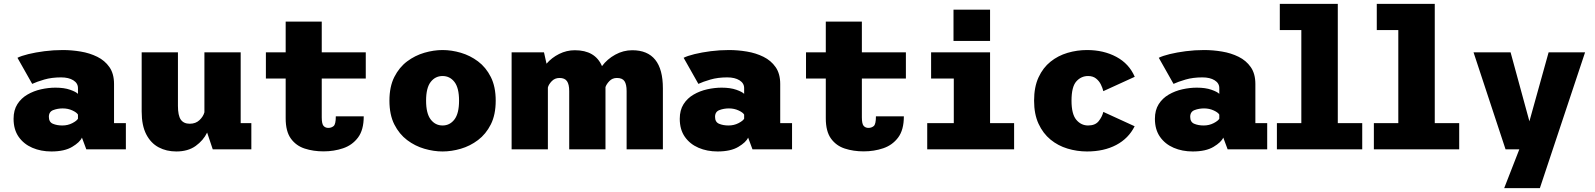

<svg xmlns="http://www.w3.org/2000/svg" viewBox="-20 -770 8225 990"><path d="M245 11Q191 11 146.8 -8Q102.5 -27 76.2 -64.5Q50 -102 50 -157.5Q50 -202 69.5 -232.8Q89 -263.5 121.2 -282.2Q153.5 -301 191.5 -309.5Q229.5 -318 266 -318Q311 -318 341.5 -307.2Q372 -296.5 382 -286V-316Q382 -341 358 -356Q334 -371 295 -371Q246.5 -371 208 -359.8Q169.5 -348.5 146 -337.5L70 -472Q89.5 -482 126.2 -491Q163 -500 209.2 -506Q255.5 -512 304 -512Q349.5 -512 396 -504.2Q442.5 -496.5 481.5 -477.2Q520.5 -458 544.2 -424Q568 -390 568 -337V-135H629V0H425L402.5 -60.5Q392 -36.5 352.2 -12.8Q312.5 11 245 11ZM301.5 -123Q329.5 -123 352.8 -135Q376 -147 382 -158V-179Q376 -190 353.2 -200.5Q330.5 -211 303.5 -211Q277.5 -211 254.8 -202.5Q232 -194 232 -167.5Q232 -140.5 252.8 -131.8Q273.5 -123 301.5 -123Z M889 11Q838 11 797.8 -10.5Q757.5 -32 734 -77.5Q710.5 -123 710.5 -195V-500H897.5V-224Q897.5 -174.5 912.2 -153.2Q927 -132 958.5 -132Q989 -132 1008.5 -150.5Q1028 -169 1034 -191V-500H1221V-135H1276V0H1077L1048 -86.5Q1028.5 -46 989 -17.5Q949.5 11 889 11Z M1453 -160V-365H1351V-500H1453V-658.5H1639V-500H1866V-365H1639V-165Q1639 -131.5 1648.2 -121Q1657.5 -110.5 1673 -110.5Q1688.5 -110.5 1700 -119.8Q1711.5 -129 1711.5 -170H1855.5Q1855.5 -100 1826 -60.8Q1796.5 -21.5 1749.2 -5.5Q1702 10.5 1648.5 10.5Q1595.5 10.5 1551 -4Q1506.5 -18.5 1479.8 -55.5Q1453 -92.5 1453 -160Z M2262 11Q2216.5 11 2168.2 -3Q2120 -17 2079.2 -47.8Q2038.5 -78.5 2013.2 -128.5Q1988 -178.5 1988 -251Q1988 -323 2013.2 -373Q2038.5 -423 2079.2 -453.5Q2120 -484 2168.2 -498Q2216.5 -512 2262 -512Q2308 -512 2356 -498Q2404 -484 2444.8 -453.5Q2485.5 -423 2510.8 -373Q2536 -323 2536 -251Q2536 -178.5 2510.8 -128.5Q2485.5 -78.5 2444.8 -47.8Q2404 -17 2356 -3Q2308 11 2262 11ZM2262 -123Q2299.5 -123 2323.2 -154Q2347 -185 2347 -251Q2347 -317 2323.2 -347.5Q2299.5 -378 2262 -378Q2224.5 -378 2200.8 -347.5Q2177 -317 2177 -251Q2177 -185 2200.8 -154Q2224.5 -123 2262 -123Z M2618 0V-500H2785L2798 -441.5Q2824.5 -472.5 2863 -491.8Q2901.5 -511 2944 -511Q3049 -511 3084 -429Q3111 -465.5 3152.5 -488.2Q3194 -511 3240 -511Q3398 -511 3398 -314.5V0H3211V-300.5Q3211 -335 3200 -351.5Q3189 -368 3161 -368Q3137.5 -368 3122.2 -352Q3107 -336 3102 -321V0H2915V-300.5Q2915 -335 2903.5 -351.5Q2892 -368 2865 -368Q2840.5 -368 2824.5 -351Q2808.5 -334 2805 -318.5V0Z M3680 11Q3626 11 3581.8 -8Q3537.5 -27 3511.2 -64.5Q3485 -102 3485 -157.5Q3485 -202 3504.5 -232.8Q3524 -263.5 3556.2 -282.2Q3588.5 -301 3626.5 -309.5Q3664.5 -318 3701 -318Q3746 -318 3776.5 -307.2Q3807 -296.5 3817 -286V-316Q3817 -341 3793 -356Q3769 -371 3730 -371Q3681.5 -371 3643 -359.8Q3604.5 -348.5 3581 -337.5L3505 -472Q3524.5 -482 3561.2 -491Q3598 -500 3644.2 -506Q3690.5 -512 3739 -512Q3784.5 -512 3831 -504.2Q3877.5 -496.5 3916.5 -477.2Q3955.5 -458 3979.2 -424Q4003 -390 4003 -337V-135H4064V0H3860L3837.5 -60.5Q3827 -36.5 3787.2 -12.8Q3747.5 11 3680 11ZM3736.5 -123Q3764.5 -123 3787.8 -135Q3811 -147 3817 -158V-179Q3811 -190 3788.2 -200.5Q3765.5 -211 3738.5 -211Q3712.5 -211 3689.8 -202.5Q3667 -194 3667 -167.5Q3667 -140.5 3687.8 -131.8Q3708.5 -123 3736.5 -123Z M4238 -160V-365H4136V-500H4238V-658.5H4424V-500H4651V-365H4424V-165Q4424 -131.5 4433.2 -121Q4442.5 -110.5 4458 -110.5Q4473.5 -110.5 4485 -119.8Q4496.5 -129 4496.5 -170H4640.5Q4640.5 -100 4611 -60.8Q4581.5 -21.5 4534.2 -5.5Q4487 10.5 4433.5 10.5Q4380.5 10.5 4336 -4Q4291.5 -18.5 4264.8 -55.5Q4238 -92.5 4238 -160Z M4896.5 -720H5085V-559H4896.5ZM4761 0V-135H4898V-365H4781V-500H5085V-135H5209V0Z M5585 11Q5533.5 11 5484.5 -3.8Q5435.5 -18.5 5396.8 -50.2Q5358 -82 5335 -131.8Q5312 -181.5 5312 -251Q5312 -321.5 5335 -371.2Q5358 -421 5396.8 -452Q5435.5 -483 5484.5 -497.5Q5533.5 -512 5585 -512Q5670.5 -512 5736.2 -476.8Q5802 -441.5 5831 -374L5669 -300Q5665 -317 5656 -335Q5647 -353 5631 -365.5Q5615 -378 5590.5 -378Q5554.5 -378 5529.8 -350.2Q5505 -322.5 5505 -251Q5505 -181.5 5529.8 -152.2Q5554.5 -123 5590.5 -123Q5627.5 -123 5645.2 -145.5Q5663 -168 5669 -193L5830.5 -119Q5799 -56 5735.5 -22.5Q5672 11 5585 11Z M6130 11Q6076 11 6031.8 -8Q5987.5 -27 5961.2 -64.5Q5935 -102 5935 -157.5Q5935 -202 5954.5 -232.8Q5974 -263.5 6006.2 -282.2Q6038.5 -301 6076.5 -309.5Q6114.5 -318 6151 -318Q6196 -318 6226.5 -307.2Q6257 -296.5 6267 -286V-316Q6267 -341 6243 -356Q6219 -371 6180 -371Q6131.5 -371 6093 -359.8Q6054.5 -348.5 6031 -337.5L5955 -472Q5974.5 -482 6011.2 -491Q6048 -500 6094.2 -506Q6140.5 -512 6189 -512Q6234.5 -512 6281 -504.2Q6327.5 -496.5 6366.5 -477.2Q6405.5 -458 6429.2 -424Q6453 -390 6453 -337V-135H6514V0H6310L6287.5 -60.5Q6277 -36.5 6237.2 -12.8Q6197.5 11 6130 11ZM6186.5 -123Q6214.5 -123 6237.8 -135Q6261 -147 6267 -158V-179Q6261 -190 6238.2 -200.5Q6215.5 -211 6188.5 -211Q6162.5 -211 6139.8 -202.5Q6117 -194 6117 -167.5Q6117 -140.5 6137.8 -131.8Q6158.5 -123 6186.5 -123Z M6564 0V-135H6690V-615H6579V-750H6878V-135H7004V0Z M7064 0V-135H7190V-615H7079V-750H7378V-135H7504V0Z M7736 200 7814 0H7743L7578 -500H7769L7866 -144.5L7965 -500H8153L7920 200Z"/></svg>

Font: Trispace ExtraBold
Style: Regular
Weight: 800
Designer: Tyler Finck
Foundry: Etcetera Type Company
Version: Version 1.210; ttfautohint (v1.8.3)